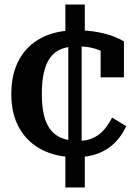

<svg xmlns="http://www.w3.org/2000/svg" viewBox="-20 -683 600 849"><path d="M327 -60Q357 -60 380.5 -68.5Q404 -77 421.5 -91.5Q439 -106 452 -124.5Q465 -143 476 -163L538 -125Q519 -83 488 -52Q457 -21 414.5 -4.5Q372 12 315 12Q230 12 166 -20.5Q102 -53 66 -115.5Q30 -178 30 -267Q30 -357 65 -420Q100 -483 164 -516Q228 -549 316 -549Q371 -549 414.5 -540.5Q458 -532 487 -520Q516 -508 528 -500V-341H425V-483Q440 -481 449 -475Q458 -469 461 -461Q464 -453 463 -446.5Q462 -440 458 -437Q446 -448 426.5 -457.5Q407 -467 381.5 -472.5Q356 -478 323 -478Q280 -478 250.5 -466Q221 -454 202 -428Q183 -402 174 -362Q165 -322 165 -267Q165 -211 175 -171.5Q185 -132 205 -107.5Q225 -83 255.5 -71.5Q286 -60 327 -60ZM269 -663H355V-521L341 -503V-35L355 -22V146H269V-17L282 -34V-500L269 -512Z"/></svg>

Font: Roboto Serif 20pt SemiBold
Style: Regular
Weight: 600
Version: Version 1.008